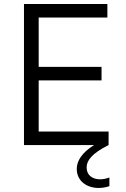

<svg xmlns="http://www.w3.org/2000/svg" viewBox="-20 -720 624 953"><path d="M99 0H447C387 37 361 79 361 118C361 179 411 213 470 213C487 213 505 210 523 204V161C507 167 491 170 477 170C439 170 410 150 410 111C410 76 437 41 519 0V-67H172V-321H484V-388H172V-633H513V-700H99Z"/></svg>

Font: Chess Sans
Style: Regular
Weight: 400
Designer: Wolf Bōese
Foundry: Wolf Bōese
Version: Version 7.223;Glyphs 3.3 (3306)